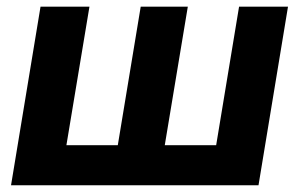

<svg xmlns="http://www.w3.org/2000/svg" viewBox="-20 -549 886 569"><path d="M100.1 -529.3H245.1L176.8 -118.7H329.1L397 -529.3H536.6L468.3 -118.7H620.6L688.5 -529.3H833.5L746.1 0H12.7Z"/></svg>

Font: Inter 24pt
Style: Bold Italic
Weight: 700
Italic angle: -9.3988°
Version: Version 4.001;git-66647c0bb